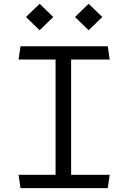

<svg xmlns="http://www.w3.org/2000/svg" viewBox="-20 -968 660 988"><path d="M85.5 0H534.5L544.5 -68.5H346V-661.5H544.5L534.5 -730H85.5L75.5 -661.5H266V-68.5H75.5ZM113.5 -880.5 184 -812.5 254 -880.5 184 -948.5ZM366 -880.5 436 -812.5 506.5 -880.5 436 -948.5Z"/></svg>

Font: Monaspace Krypton Light
Style: Regular
Weight: 300
Designer: Riley Cran & the Lettermatic Team
Foundry: Lettermatic
Version: Version 1.101 (Monaspace Krypton)